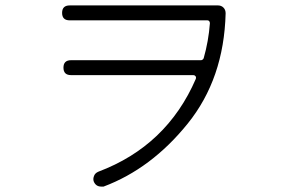

<svg xmlns="http://www.w3.org/2000/svg" viewBox="-20 -730 1040 708"><path d="M353 -42Q334 -42 326 -60Q322 -70 327 -82Q331 -92 343 -97Q595 -192 702 -439Q704 -445 701 -449Q698 -453 693 -453H242Q214 -453 214 -480.5Q214 -508 242 -508H721Q727 -508 731 -515Q749 -578 754 -644Q754 -649 751.5 -652Q749 -655 745 -655H237Q209 -655 209 -682.5Q209 -710 237 -710H784Q796 -710 804 -702Q812 -694 812 -681Q806 -440 672 -274Q538 -108 362 -42Z"/></svg>

Font: Shin Retro Maru Gothic Regular
Style: Regular
Weight: 400
Designer: Iose
Foundry: Typographish
Version: Version 1.002